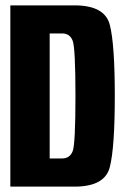

<svg xmlns="http://www.w3.org/2000/svg" viewBox="-20 -695 464 715"><path d="M18.5 0V-675H257.5Q370 -675 388.8 -603Q407.5 -531 407.5 -337.8Q407.5 -144.5 388.8 -72.2Q370 0 257.5 0ZM165 -105H211.5Q240.5 -105 250.8 -132.5Q261 -160 261 -338Q261 -515 250.8 -542.8Q240.5 -570.5 211.5 -570.5H165Z"/></svg>

Font: Anybody Condensed Regular
Style: Bold
Weight: 700
Width: 3
Designer: Tyler Finck
Foundry: Etcetera Type Company
Version: Version 1.010; ttfautohint (v1.8.3) -l 8 -r 50 -G 200 -x 14 